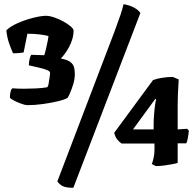

<svg xmlns="http://www.w3.org/2000/svg" viewBox="-20 -785 918 911"><path d="M110 -286Q100 -286 82 -292.5Q64 -299 48 -307Q32 -315 27 -321Q27 -340 30.5 -351.5Q34 -363 38 -366Q53 -365 66.5 -364.5Q80 -364 94 -364Q120 -364 151 -365.5Q182 -367 204 -371Q208 -375 210 -384Q212 -393 213.5 -405.5Q215 -418 217 -430Q219 -440 215 -445.5Q211 -451 189.5 -457.5Q168 -464 117 -475Q117 -489 120 -503Q123 -517 128 -525L190 -523Q195 -538 198.5 -554.5Q202 -571 205.5 -586.5Q209 -602 210 -614Q197 -618 169 -621.5Q141 -625 110 -625L92 -536Q81 -534 67 -533Q53 -532 42 -532Q38 -540 26 -571.5Q14 -603 10 -641Q29 -660 64.5 -675.5Q100 -691 137.5 -700.5Q175 -710 198 -710Q215 -710 237 -702.5Q259 -695 280 -683.5Q301 -672 315 -660Q329 -648 329 -640Q329 -619 323 -599Q317 -579 307.5 -561.5Q298 -544 288 -530.5Q278 -517 270 -509V-507Q302 -501 315.5 -489.5Q329 -478 332 -463.5Q335 -449 335 -433Q335 -410 327.5 -385.5Q320 -361 312 -343Q304 -325 301 -321Q289 -313 256.5 -305Q224 -297 184.5 -291.5Q145 -286 110 -286ZM328 106Q298 106 282 100Q266 94 252 76L477 -514Q505 -586 523 -634.5Q541 -683 551.5 -714Q562 -745 566 -765Q593 -761 615 -749.5Q637 -738 646 -723ZM721 3Q719 3 711.5 -1Q704 -5 700 -7Q704 -15 708.5 -34Q713 -53 713 -74V-104H557Q547 -110 536.5 -123Q526 -136 522 -155L706 -405Q724 -412 750.5 -416Q777 -420 800 -420L828 -408Q828 -403 826.5 -382Q825 -361 824 -334Q823 -307 823 -282V-171L868 -174L876 -165Q875 -150 871.5 -131Q868 -112 864 -105H823V-12Q818 -10 800.5 -6.5Q783 -3 761 0Q739 3 721 3ZM611 -171H709V-196Q709 -215 711 -241Q713 -267 716 -288.5Q719 -310 721 -313L717 -316Z"/></svg>

Font: Texturina Medium 12pt Black
Style: Regular
Weight: 900
Version: Version 1.002